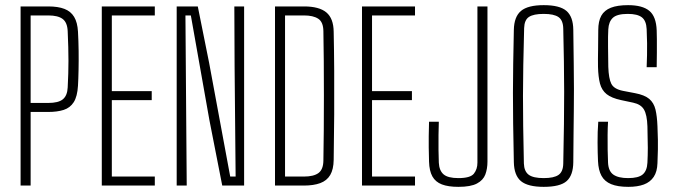

<svg xmlns="http://www.w3.org/2000/svg" viewBox="-20 -721 2620 746"><path d="M60 0V-696H168Q205.5 -696 230.2 -686.5Q255 -677 268 -655.5Q281 -634 283 -598Q285 -562.5 285.5 -523.5Q286 -484.5 285.2 -448.8Q284.5 -413 283 -388Q280.5 -346 266.5 -324Q252.5 -302 227.5 -294Q202.5 -286 167 -286H99V0ZM99 -321H167Q207 -321 224.2 -335.2Q241.5 -349.5 243 -381Q246 -436 246 -484.8Q246 -533.5 243 -600Q241.5 -634 223.2 -647.5Q205 -661 168 -661H99Z M375.5 0V-696H581.5V-661H414.5V-367H569.5V-332H414.5V-35H581.5V0Z M666.5 0V-696H748.5L792.5 -477L874.5 -35H895.5L891.5 -464L890.5 -696H928.5V0H843.5L793.5 -255L721.5 -661H700.5L703.5 -259L705.5 0Z M1048.5 0V-696H1161.5Q1220 -696 1248 -672.8Q1276 -649.5 1276.5 -597Q1278 -528.5 1278.5 -446.5Q1279 -364.5 1278.5 -276Q1278 -187.5 1276.5 -100Q1276 -63 1263 -41Q1250 -19 1224.2 -9.5Q1198.5 0 1160.5 0ZM1087.5 -35H1160.5Q1199 -35 1217.5 -48.8Q1236 -62.5 1236.5 -97Q1237.5 -148 1238 -213.5Q1238.5 -279 1238.5 -349.2Q1238.5 -419.5 1238 -484.8Q1237.5 -550 1236.5 -600Q1236 -635.5 1216.5 -648.2Q1197 -661 1161.5 -661H1087.5Z M1386.5 0V-696H1592.5V-661H1425.5V-367H1580.5V-332H1425.5V-35H1592.5V0Z M1761 5Q1721.5 5 1696.8 -4.5Q1672 -14 1660 -35.5Q1648 -57 1647 -93Q1646 -127 1645.8 -148.5Q1645.5 -170 1645.8 -191.8Q1646 -213.5 1647 -248H1685Q1684 -226 1683.8 -196.5Q1683.5 -167 1683.8 -138.2Q1684 -109.5 1685 -89Q1686.5 -58.5 1703.2 -43.8Q1720 -29 1761 -29Q1807.5 -29 1821.2 -46.2Q1835 -63.5 1835 -89V-696H1874V-93Q1874 -65.5 1865.8 -43.2Q1857.5 -21 1833.2 -8Q1809 5 1761 5Z M2092.5 5Q2031 5 2004.2 -17.2Q1977.5 -39.5 1976.5 -91Q1974.5 -176.5 1973.8 -240.5Q1973 -304.5 1973 -359.8Q1973 -415 1974 -473Q1975 -531 1976.5 -605Q1977.5 -656 2004.2 -678.5Q2031 -701 2092.5 -701Q2155 -701 2181 -678.5Q2207 -656 2207.5 -605Q2208.5 -529.5 2209.2 -474.5Q2210 -419.5 2210 -375.8Q2210 -332 2209.5 -290.8Q2209 -249.5 2208.5 -202Q2208 -154.5 2207.5 -91Q2207 -40 2181.8 -17.5Q2156.5 5 2092.5 5ZM2092.5 -29Q2132.5 -29 2150.2 -41.5Q2168 -54 2168.5 -86Q2170.5 -172 2171.2 -239.2Q2172 -306.5 2172 -364.8Q2172 -423 2171 -481.8Q2170 -540.5 2168.5 -609Q2168 -642 2150.2 -654.5Q2132.5 -667 2092.5 -667Q2053 -667 2035.2 -655.2Q2017.5 -643.5 2016.5 -612Q2014.5 -530.5 2013.2 -468Q2012 -405.5 2012 -349.2Q2012 -293 2012.8 -230.5Q2013.5 -168 2015.5 -86Q2016.5 -55.5 2034 -42.2Q2051.5 -29 2092.5 -29Z M2421.5 5Q2380 5 2354.5 -5.5Q2329 -16 2317 -38Q2305 -60 2303.5 -95Q2302 -126 2301.8 -167.5Q2301.5 -209 2304.5 -248H2342.5Q2341 -226 2340.8 -197Q2340.5 -168 2341 -139.2Q2341.5 -110.5 2342.5 -89Q2344 -56 2363.2 -42.5Q2382.5 -29 2420.5 -29Q2460.5 -29 2477.2 -43.2Q2494 -57.5 2495.5 -89Q2497 -117.5 2497 -146.5Q2497 -175.5 2495.5 -230Q2494 -275 2482.2 -295.2Q2470.5 -315.5 2440.5 -322L2393.5 -332Q2356 -340 2337 -355.2Q2318 -370.5 2311.2 -396.2Q2304.5 -422 2303.5 -461Q2303 -489 2303.8 -528.5Q2304.5 -568 2304.5 -604Q2304.5 -638.5 2316.2 -659.8Q2328 -681 2353.5 -691Q2379 -701 2420.5 -701Q2476 -701 2502.8 -679Q2529.5 -657 2531.5 -603Q2532 -591.5 2532.2 -568.2Q2532.5 -545 2532.2 -516.2Q2532 -487.5 2531.5 -460H2492.5Q2493.5 -484.5 2494 -506.8Q2494.5 -529 2494.2 -553.2Q2494 -577.5 2492.5 -608Q2491 -640.5 2473.8 -653.8Q2456.5 -667 2419.5 -667Q2377.5 -667 2361.2 -651.8Q2345 -636.5 2343.5 -607Q2342 -582.5 2342.5 -540.2Q2343 -498 2343.5 -461Q2345 -416 2355.2 -395.5Q2365.5 -375 2400.5 -368L2447.5 -359Q2484.5 -352 2502.5 -336.8Q2520.5 -321.5 2526.8 -295.5Q2533 -269.5 2534.5 -231Q2536 -196.5 2536.2 -177.8Q2536.5 -159 2536.2 -140.2Q2536 -121.5 2534.5 -87Q2533.5 -54 2520 -33.8Q2506.5 -13.5 2481.8 -4.2Q2457 5 2421.5 5Z"/></svg>

Font: Big Shoulders Text SC Thin
Style: Regular
Weight: 100
Designer: Patric King
Foundry: XO Type Co
Version: Version 2.002